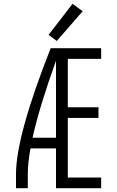

<svg xmlns="http://www.w3.org/2000/svg" viewBox="-20 -988 615 1008"><path d="M64 0V-74Q64 -274 246 -735H511V-679H336V-425H497V-369H336V-56H511V0H274V-209H140Q126 -131 126 -74V0ZM151 -265H274V-669Q187 -428 151 -265ZM278 -773 235 -805 361 -968 414 -929Z"/></svg>

Font: Jozsika Light
Style: Regular
Weight: 300
Monospace: yes
Designer: Belleve Invis
Foundry: Belleve Invis
Version: 2.1.0